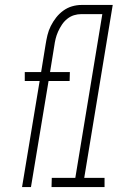

<svg xmlns="http://www.w3.org/2000/svg" viewBox="-20 -755 540 775"><path d="M69 0 140 -428H80V-464H146L164 -575Q167 -594 171.5 -613Q176 -632 185 -650Q194 -668 206.5 -684Q219 -700 235.5 -712Q252 -724 271 -729.5Q290 -735 309 -735H355L354 -698H308Q293 -698 278.5 -693.5Q264 -689 251.5 -679Q239 -669 230 -655.5Q221 -642 214.5 -627.5Q208 -613 204.5 -598.5Q201 -584 199 -569L182 -464H262L261 -428H176L105 0ZM188 0 189 -37H284L393 -698H311V-735H435L320 -37H402V0Z"/></svg>

Font: Iosevka Term Curly XLt Obl
Style: Regular
Weight: 200
Italic angle: -9°
Designer: Belleve Invis
Foundry: Belleve Invis
Version: Version 32.3.0